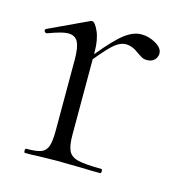

<svg xmlns="http://www.w3.org/2000/svg" viewBox="-69 -459 499 524"><g transform="rotate(15 180.0 -197.5)"><path d="M330 -357Q330 -347 322.5 -339Q315 -331 301 -331Q291 -331 283 -336.5Q275 -342 273 -343Q254 -358 235 -358Q221 -358 205.5 -346Q190 -334 158 -295V-81Q158 -51 165 -36.5Q172 -22 192.5 -17Q213 -12 258 -12Q261 -12 261 -6Q261 0 258 0Q226 0 207 -1L135 -2L82 -1Q69 0 46 0Q43 0 43 -6Q43 -12 46 -12Q75 -12 88 -17Q101 -22 106 -36.5Q111 -51 111 -81V-281Q111 -316 103 -331Q95 -346 75 -346Q59 -346 19 -331H17Q13 -331 11.5 -335.5Q10 -340 14 -342L125 -394Q127 -395 130 -395Q138 -395 148 -372.5Q158 -350 158 -315V-309Q199 -359 223 -377Q247 -395 269 -395Q291 -395 310.5 -383.5Q330 -372 330 -357Z"/></g></svg>

Font: Cormorant Garamond Light
Style: Regular
Weight: 300
Designer: Christian Thalmann (Catharsis Fonts)
Version: Version 3.000